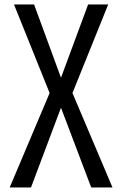

<svg xmlns="http://www.w3.org/2000/svg" viewBox="-20 -805 540 850"><path d="M42 -785.2H130.9L250 -460.9L370.1 -785.2H459L300.8 -393.1L478 24.9H383.8L250 -328.1L117.2 24.9H22.9L199.7 -393.1Z"/></svg>

Font: BIZ UDGothic
Style: Regular
Weight: 400
Monospace: yes
Designer: TypeBank Co., Ltd.
Foundry: Morisawa Inc.
Version: Version 1.05